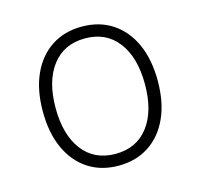

<svg xmlns="http://www.w3.org/2000/svg" viewBox="-86 -635 772 739"><g transform="rotate(-15 300.0 -265.0)"><path d="M300 12Q230 12 178.5 -22Q127 -56 99 -118Q71 -180 71 -265Q71 -350 99 -412Q127 -474 178.5 -508Q230 -542 300 -542Q370 -542 421.5 -508Q473 -474 501 -412Q529 -350 529 -265Q529 -180 501 -118Q473 -56 421.5 -22Q370 12 300 12ZM300 -35Q384 -35 431 -96.5Q478 -158 478 -265Q478 -372 431 -433.5Q384 -495 300 -495Q216 -495 169 -433.5Q122 -372 122 -265Q122 -158 169 -96.5Q216 -35 300 -35Z"/></g></svg>

Font: Geist Mono UltraLight
Style: Regular
Weight: 200
Monospace: yes
Designer: Basement.studio, Andrés Briganti, Mateo Zaragoza
Foundry: Basement.studio, Vercel, Andrés Briganti, Guido Ferreyra, Mateo Zaragoza
Version: Version 1.400; ttfautohint (v1.8.4.7-5d5b)